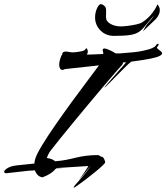

<svg xmlns="http://www.w3.org/2000/svg" viewBox="-103 -851 806 931"><path d="M254 60Q254 55 261 46.5Q268 38 279 26Q304 -2 319 -21.5Q334 -41 337 -46Q326 -34 311.5 -15.5Q297 3 278 22Q290 8 301 -8Q312 -24 319 -35Q326 -46 325 -46L169 -36Q167 -34 167 -33Q171 -33 180 -33.5Q189 -34 195.5 -34.5Q202 -35 196 -34L165 -31Q148 -8 103 9Q87 6 78.5 -3.5Q70 -13 66 -25Q62 -25 58.5 -24.5Q55 -24 52 -24Q41 -24 16.5 -21Q-8 -18 -32 -15.5Q-56 -13 -64 -12Q-66 -12 -67.5 -11.5Q-69 -11 -71 -11Q-83 -11 -83 -18Q-83 -25 -68.5 -34.5Q-54 -44 -35 -47Q-27 -49 1.5 -51.5Q30 -54 64 -58Q64 -65 65.5 -71Q67 -77 68 -81Q75 -104 101.5 -147.5Q128 -191 165.5 -245Q203 -299 243 -354Q283 -409 319 -456.5Q355 -504 377 -534L212 -516Q205 -512 199 -512Q192 -512 188 -519.5Q184 -527 184 -537Q184 -548 187.5 -560.5Q191 -573 196 -584H198Q198 -601 215 -601Q223 -601 232.5 -599Q242 -597 252 -597Q269 -598 288 -601.5Q307 -605 310 -611Q314 -617 316 -617Q319 -617 322 -607Q323 -605 323 -601Q323 -594 318 -586L397 -589Q398 -592 398 -595Q397 -598 396 -601.5Q395 -605 395 -608Q395 -616 404 -616Q406 -616 414 -614Q422 -611 434 -605.5Q446 -600 458 -592H475L490 -593Q553 -597 587 -604Q621 -611 635.5 -618Q650 -625 653 -630.5Q656 -636 658 -637Q662 -639 663 -639Q666 -639 666 -636Q666 -630 659 -623Q656 -619 662 -614Q668 -609 675.5 -603.5Q683 -598 683 -592Q683 -586 670.5 -579.5Q658 -573 626 -566.5Q594 -560 533 -552Q532 -552 518.5 -539.5Q505 -527 486.5 -508Q468 -489 449.5 -470.5Q431 -452 418 -439Q405 -426 403 -426Q402 -426 412.5 -438.5Q423 -451 439 -469.5Q455 -488 471.5 -506.5Q488 -525 498.5 -537Q509 -549 508 -549L493 -548Q493 -543 492 -540Q480 -527 454.5 -497.5Q429 -468 395 -428Q361 -388 324 -343.5Q287 -299 251.5 -256Q216 -213 187.5 -177.5Q159 -142 142 -120Q134 -110 129.5 -98.5Q125 -87 124 -85Q152 -81 164 -69L175 -70Q211 -73 263 -86Q315 -99 370 -99H371Q376 -99 381.5 -95Q387 -91 389 -91Q397 -91 402 -80Q407 -69 407 -64Q407 -60 392.5 -46.5Q378 -33 356 -15Q334 3 311.5 20Q289 37 272.5 48.5Q256 60 254 60ZM450 -677Q410 -677 384 -703.5Q358 -730 358 -767Q358 -778 360.5 -790Q363 -802 369 -814Q378 -831 386 -831Q393 -831 400 -825Q412 -817 411.5 -800.5Q411 -784 411 -767Q411 -747 433 -735Q455 -723 482 -723Q495 -723 516 -725.5Q537 -728 557.5 -732.5Q578 -737 587 -743Q616 -762 635.5 -788Q655 -814 660 -830Q672 -818 672 -801Q672 -790 666.5 -779Q661 -768 653 -759L590 -699Q604 -728 620.5 -745.5Q637 -763 644 -776Q617 -746 602 -727Q587 -708 571.5 -697Q556 -686 529 -681.5Q502 -677 450 -677Z"/></svg>

Font: Smooch
Style: Regular
Weight: 400
Designer: Robert E. Leuschke
Foundry: Robert E. Leuschke
Version: Version 1.010; ttfautohint (v1.8.3)